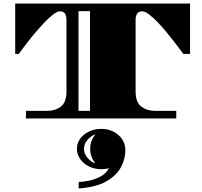

<svg xmlns="http://www.w3.org/2000/svg" viewBox="-20 -670 1144 1086"><path d="M127 0V-43H248Q293 -43 324.5 -67.5Q356 -92 356 -152V-557Q356 -580 347.5 -593Q339 -606 319 -606Q304 -606 281 -588.5Q258 -571 232 -543.5Q206 -516 180 -485.5Q154 -455 133 -427.5Q112 -400 99 -382.5Q86 -365 86 -365H66V-650H1055V-365H1017Q1017 -365 1004 -382.5Q991 -400 970 -427.5Q949 -455 923.5 -486Q898 -517 872 -544Q846 -571 823 -588.5Q800 -606 785 -606Q765 -606 756 -593Q747 -580 747 -557V-152Q747 -92 779 -67.5Q811 -43 856 -43H977V0ZM424 -43H489V-607H424ZM425 396V359Q449 359 483.5 352Q518 345 550 327.5Q582 310 596 281Q577 287 553 287Q515 287 483.5 271.5Q452 256 433.5 229.5Q415 203 415 172Q415 140 433.5 114.5Q452 89 483.5 74Q515 59 553 59Q591 59 621.5 74.5Q652 90 670.5 117Q689 144 689 180Q689 229 664 276Q639 323 581 356Q523 389 425 396ZM515 253 517 250Q505 236 497.5 215.5Q490 195 490 172Q490 149 497.5 128.5Q505 108 517 94L515 91Q489 103 472 125Q455 147 455 172Q455 197 472 219Q489 241 515 253Z"/></svg>

Font: Diplomata
Style: Regular
Weight: 400
Designer: Eduardo Rodriguez Tunni
Foundry: Eduardo Rodriguez Tunni
Version: Version 1.002; ttfautohint (v1.8.4.7-5d5b);gftools[0.9.23]